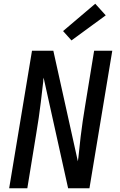

<svg xmlns="http://www.w3.org/2000/svg" viewBox="-20 -1006 640 1026"><path d="M29 0 151 -735H265L396 -144Q397 -150 397.5 -155Q398 -160 399 -165L411 -276Q416 -317 422 -358.5Q428 -400 435 -441L483 -735H580L458 0H344L213 -591Q212 -585 211.5 -580Q211 -575 211 -570L198 -459Q193 -418 187 -376.5Q181 -335 174 -294L126 0ZM362 -790 317 -840 489 -986 545 -924Z"/></svg>

Font: Iosevka SS04 Medium Extended
Style: Italic
Weight: 500
Width: 7
Italic angle: -9°
Monospace: yes
Designer: Belleve Invis
Foundry: Belleve Invis
Version: Version 19.0.0; ttfautohint (v1.8.4)